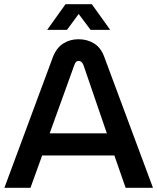

<svg xmlns="http://www.w3.org/2000/svg" viewBox="-20 -900 754 920"><path d="M1 0 234 -628Q251 -671 283 -691.5Q315 -712 356 -712Q398 -712 430.5 -692Q463 -672 479 -629L713 0H582L528 -155H182L126 0ZM218 -261H492L380 -588Q376 -598 370.5 -603Q365 -608 357 -608Q349 -608 344 -602.5Q339 -597 336 -588ZM206 -757 294 -880H420L508 -757H414L357 -833L301 -757Z"/></svg>

Font: MuseoModerno Thin Medium
Style: Regular
Weight: 500
Version: Version 1.003